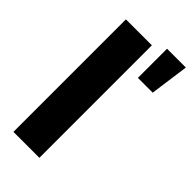

<svg xmlns="http://www.w3.org/2000/svg" viewBox="-241 -822 878 878"><g transform="rotate(45 198.0 -383.0)"><path d="M214.8 -727.5V0H46.9V-727.5ZM274.9 -577.1V-765.6H396.5L370.6 -577.1Z"/></g></svg>

Font: Inter Display ExtraBold
Style: Regular
Weight: 800
Designer: Rasmus Andersson
Foundry: rsms
Version: Version 4.000;git-a52131595